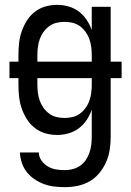

<svg xmlns="http://www.w3.org/2000/svg" viewBox="-20 -548 540 791"><path d="M248 223Q226 223 204 220.5Q182 218 161.5 210.5Q141 203 122.5 190.5Q104 178 90.5 161Q77 144 70 123Q63 102 62 80H140Q140 98 151 113.5Q162 129 177.5 138Q193 147 211 150Q229 153 248 153Q264 153 280.5 148.5Q297 144 310.5 134.5Q324 125 333.5 111Q343 97 348.5 81Q354 65 356 48.5Q358 32 358 15V-96Q350 -73 336.5 -53Q323 -33 304 -19Q285 -5 262 1.5Q239 8 215 8Q190 8 166 1Q142 -6 122.5 -21.5Q103 -37 90 -58Q77 -79 69 -102.5Q61 -126 58.5 -150.5Q56 -175 56 -200V-226H19V-294H56V-320Q56 -345 58.5 -369.5Q61 -394 69 -417.5Q77 -441 90 -462Q103 -483 122.5 -498.5Q142 -514 166 -521Q190 -528 215 -528Q239 -528 262 -521.5Q285 -515 304 -501Q323 -487 336.5 -467Q350 -447 358 -424V-520H436V-294H481V-226H436V15Q436 42 432 68.5Q428 95 417.5 119Q407 143 390 164Q373 185 350 198.5Q327 212 300.5 217.5Q274 223 248 223ZM134 -294H358V-320Q358 -337 356 -353.5Q354 -370 348.5 -386Q343 -402 333 -416Q323 -430 309.5 -440Q296 -450 279.5 -454Q263 -458 246 -458Q229 -458 212.5 -454Q196 -450 182.5 -440Q169 -430 159 -416Q149 -402 143.5 -386Q138 -370 136 -353.5Q134 -337 134 -320ZM246 -62Q263 -62 279.5 -66Q296 -70 309.5 -80Q323 -90 333 -104Q343 -118 348.5 -134Q354 -150 356 -166.5Q358 -183 358 -200V-226H134V-200Q134 -183 136 -166.5Q138 -150 143.5 -134Q149 -118 159 -104Q169 -90 182.5 -80Q196 -70 212.5 -66Q229 -62 246 -62Z"/></svg>

Font: Iosevka Fixed
Style: Regular
Weight: 400
Monospace: yes
Designer: Belleve Invis
Foundry: Belleve Invis
Version: Version 33.2.4